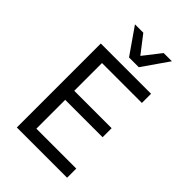

<svg xmlns="http://www.w3.org/2000/svg" viewBox="-268 -1034 1140 1140"><g transform="rotate(45 301.5 -464.5)"><path d="M102 0V-705H524V-628H189V-395H503V-319H189V-77H524V0ZM279 -765 165 -929H235L320 -819L406 -929H475L361 -765Z"/></g></svg>

Font: Nunito Sans 7pt SemiCondensed
Style: Regular
Weight: 400
Width: 4
Designer: Vernon Adams
Foundry: Vernon Adams
Version: Version 3.101;gftools[0.9.27]